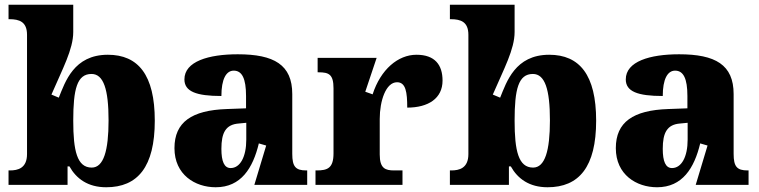

<svg xmlns="http://www.w3.org/2000/svg" viewBox="-20 -780 3203 810"><path d="M428 10C561 10 633 -76 633 -271C633 -464 563 -549 435 -549C291 -549 255 -434 228 -368L197 -381C244 -490 289 -572 289 -645V-760H16V-699H20C62 -699 94 -688 94 -633V-130C94 -70 55 -61 22 -61H16V0H265V-78H273C302 -26 351 10 428 10ZM367 -73C305 -73 289 -144 289 -271C289 -404 305 -468 366 -468C417 -468 438 -403 438 -272C438 -144 417 -73 367 -73Z M890 10C997 10 1047 -71 1072 -175L1103 -166L1053 0H1276V-61H1272C1227 -61 1213 -77 1213 -131V-383C1213 -507 1136 -551 983 -551C860 -551 758 -521 758 -445C758 -394 808 -375 914 -375C914 -446 934 -482 966 -482C1001 -482 1018 -449 1018 -375V-323L937 -320C789 -315 716 -265 716 -155C716 -43 803 10 890 10ZM953 -71C926 -71 914 -99 914 -152C914 -220 932 -255 988 -259L1019 -262V-191C1019 -118 993 -71 953 -71Z M1678 0V-61H1643C1606 -61 1582 -69 1582 -128V-278C1582 -355 1608 -433 1655 -433C1692 -433 1698 -391 1698 -326C1787 -326 1847 -365 1847 -440C1847 -506 1815 -549 1737 -549C1659 -549 1586 -487 1552 -382L1521 -393L1569 -536H1320V-475H1324C1368 -475 1387 -466 1387 -407V-133C1387 -70 1361 -61 1316 -61H1311V0Z M2290 10C2423 10 2495 -76 2495 -271C2495 -464 2425 -549 2297 -549C2153 -549 2117 -434 2090 -368L2059 -381C2106 -490 2151 -572 2151 -645V-760H1878V-699H1882C1924 -699 1956 -688 1956 -633V-130C1956 -70 1917 -61 1884 -61H1878V0H2127V-78H2135C2164 -26 2213 10 2290 10ZM2229 -73C2167 -73 2151 -144 2151 -271C2151 -404 2167 -468 2228 -468C2279 -468 2300 -403 2300 -272C2300 -144 2279 -73 2229 -73Z M2752 10C2859 10 2909 -71 2934 -175L2965 -166L2915 0H3138V-61H3134C3089 -61 3075 -77 3075 -131V-383C3075 -507 2998 -551 2845 -551C2722 -551 2620 -521 2620 -445C2620 -394 2670 -375 2776 -375C2776 -446 2796 -482 2828 -482C2863 -482 2880 -449 2880 -375V-323L2799 -320C2651 -315 2578 -265 2578 -155C2578 -43 2665 10 2752 10ZM2815 -71C2788 -71 2776 -99 2776 -152C2776 -220 2794 -255 2850 -259L2881 -262V-191C2881 -118 2855 -71 2815 -71Z"/></svg>

Font: UArctic Serif Black
Style: Regular
Weight: 900
Designer: Customization by Puisto advertising & original work Monotype Design Team
Foundry: Monotype Imaging Inc.
Version: Version 2.004